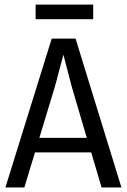

<svg xmlns="http://www.w3.org/2000/svg" viewBox="-20 -830 561 850"><path d="M87.9 0 134.8 -155.3H383.8L429.7 0H517.6L314.5 -659.2H209L3.9 0ZM221.7 -442.4Q227.5 -460.9 243.2 -522.5Q255.9 -568.4 260.7 -587.9Q264.6 -572.3 274.4 -535.2Q292 -465.8 297.9 -445.3L364.3 -219.7H154.3ZM137.7 -809.6V-745.1H392.6V-809.6Z"/></svg>

Font: Yaldevi Colombo Medium
Style: Regular
Weight: 500
Designer: Sol Matas, Denzil Rajitha, Kosala Senevirathne and Pathum Egodawatta
Foundry: Mooniak
Version: Version 1.020 ; ttfautohint (v1.6)